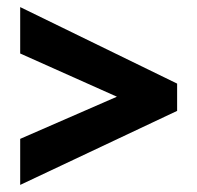

<svg xmlns="http://www.w3.org/2000/svg" viewBox="-20 -631 555 542"><path d="M37 -239 310 -358 37 -480V-611L480 -395V-318L37 -109Z"/></svg>

Font: Noto Sans Lao UI Cond ExtBd
Style: Regular
Weight: 800
Width: 3
Designer: Monotype Design Team
Foundry: Monotype Imaging Inc.
Version: Version 2.000; ttfautohint (v1.8.4.7-5d5b)